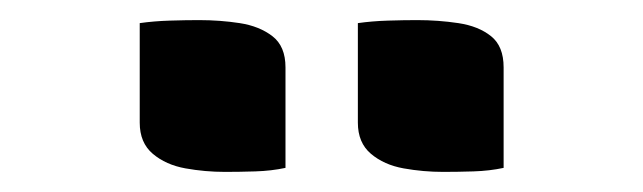

<svg xmlns="http://www.w3.org/2000/svg" viewBox="-20 -788 640 191"><path d="M119 -765Q133 -767 149 -767.5Q165 -768 178 -768Q199 -768 218.5 -765Q238 -762 251 -752Q264 -742 264 -721V-621Q250 -618 234 -617.5Q218 -617 204 -617Q184 -617 164.5 -620.5Q145 -624 132 -635Q119 -646 119 -666ZM336 -765Q350 -767 366 -767.5Q382 -768 395 -768Q416 -768 436 -765Q456 -762 468.5 -752Q481 -742 481 -721V-621Q467 -618 451 -617.5Q435 -617 421 -617Q401 -617 381.5 -620.5Q362 -624 349 -635Q336 -646 336 -666Z"/></svg>

Font: Recursive Mn Csl St
Style: Bold
Weight: 700
Monospace: yes
Version: Version 1.079;hotconv 1.0.112;makeotfexe 2.5.65598; ttfautoh